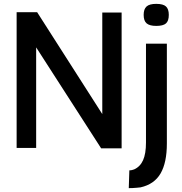

<svg xmlns="http://www.w3.org/2000/svg" viewBox="-20 -765 940 993"><path d="M66 0V-702H172L509 -175V-700H609V2H503L167 -520V0ZM843 -539V-23Q843 76 810.5 132Q778 188 707 204Q698 205 687.5 206Q677 207 666.5 207.5Q656 208 646 208L649 116Q657 116 662.5 114.5Q668 113 674 111Q705 97 720 63.5Q735 30 735 -28V-539ZM788 -631Q754 -631 738.5 -644Q723 -657 723 -688Q723 -718 738 -731.5Q753 -745 788 -745Q824 -745 838.5 -731.5Q853 -718 853 -688Q853 -657 838.5 -644Q824 -631 788 -631Z"/></svg>

Font: Georama ExtraCondensed Thin Medium
Style: Regular
Weight: 500
Version: Version 1.001